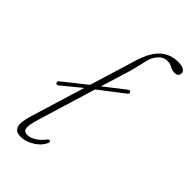

<svg xmlns="http://www.w3.org/2000/svg" viewBox="-228 -779 847 847"><g transform="rotate(45 196.0 -355.0)"><path d="M31 -272.5Q26.5 -280.5 36 -287L142 -371.5L210 -593.5Q230 -658 263.5 -688Q297 -718 346.5 -718Q370 -718 381 -710.5Q392 -703 392 -693.5Q392 -684.5 386.2 -678.2Q380.5 -672 367.5 -672Q351.5 -672 339.2 -679.8Q327 -687.5 306.5 -687.5Q284.5 -687.5 266.2 -667Q248 -646.5 242.5 -617.5Q237 -596.5 233 -578Q229 -559.5 222 -535.5L180.5 -400.5L275.5 -474.5Q285.5 -481.5 290 -473Q294 -465.5 284.5 -459L172 -372.5L90 -103Q74.5 -52.5 78.2 -35.8Q82 -19 102 -19Q119.5 -19 139.8 -30.8Q160 -42.5 178 -66Q183.5 -73.5 189.5 -72.5Q196.5 -71 193.5 -61Q181.5 -32 149.8 -12.2Q118 7.5 86 7.5Q56 7.5 47.8 -15Q39.5 -37.5 57.5 -94.5L133.5 -343.5L45 -271Q35.5 -265 31 -272.5Z"/></g></svg>

Font: Fraunces 72pt Soft Thin
Style: Italic
Weight: 100
Italic angle: -16°
Version: Version 1.000;[0bf87f6ff]